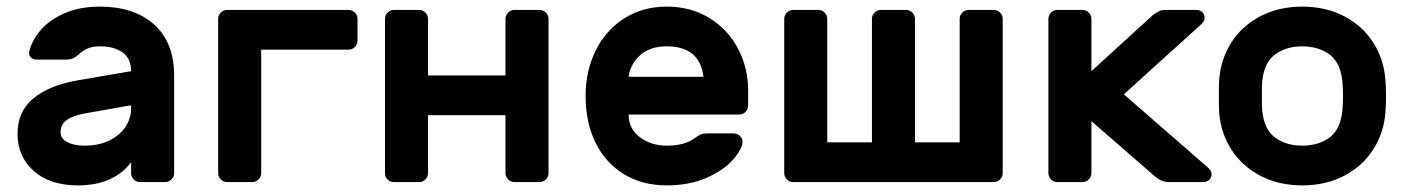

<svg xmlns="http://www.w3.org/2000/svg" viewBox="-20 -550 4251 580"><path d="M445.5 -476C405.2 -512 350.7 -530 282 -530C239.3 -530 202.5 -522.8 171.5 -508.5C140.5 -494.2 116.5 -476.3 99.5 -455C82.5 -433.7 72 -412.7 68 -392C67.3 -386 69.2 -380.8 73.5 -376.5C77.8 -372.2 83.3 -370 90 -370H183C195 -370 206 -374.7 216 -384C225.3 -392.7 234.8 -399.2 244.5 -403.5C254.2 -407.8 266.7 -410 282 -410C310.7 -410 333.5 -403.8 350.5 -391.5C367.5 -379.2 376 -360.3 376 -335L213 -307C156.3 -297 112.2 -278.8 80.5 -252.5C48.8 -226.2 33 -190.7 33 -146C33 -100 49.3 -62.5 82 -33.5C114.7 -4.5 159 10 215 10C253 10 285.5 3.7 312.5 -9C339.5 -21.7 360.7 -38.7 376 -60V-27C376 -19.7 378.7 -13.3 384 -8C389.3 -2.7 395.7 0 403 0H479C486.3 0 492.7 -2.7 498 -8C503.3 -13.3 506 -19.7 506 -27V-321C506 -388.3 485.8 -440 445.5 -476ZM376 -232V-222C376 -202.7 370.5 -184.5 359.5 -167.5C348.5 -150.5 332.3 -136.7 311 -126C289.7 -115.3 264.3 -110 235 -110C214.3 -110 197.2 -113.5 183.5 -120.5C169.8 -127.5 163 -137.7 163 -151C163 -166.3 169.2 -178.5 181.5 -187.5C193.8 -196.5 213.3 -203.3 240 -208Z M1052 -512C1046.7 -517.3 1040.3 -520 1033 -520H666C658.7 -520 652.3 -517.3 647 -512C641.7 -506.7 639 -500.3 639 -493V-27C639 -19.7 641.7 -13.3 647 -8C652.3 -2.7 658.7 0 666 0H742C749.3 0 755.7 -2.7 761 -8C766.3 -13.3 769 -19.7 769 -27V-400H1033C1040.3 -400 1046.7 -402.7 1052 -408C1057.3 -413.3 1060 -419.7 1060 -427V-493C1060 -500.3 1057.3 -506.7 1052 -512Z M1629 -512C1623.7 -517.3 1617.3 -520 1610 -520H1534C1526.7 -520 1520.3 -517.3 1515 -512C1509.7 -506.7 1507 -500.3 1507 -493V-322H1273V-493C1273 -500.3 1270.3 -506.7 1265 -512C1259.7 -517.3 1253.3 -520 1246 -520H1170C1162.7 -520 1156.3 -517.3 1151 -512C1145.7 -506.7 1143 -500.3 1143 -493V-27C1143 -19 1145.7 -12.5 1151 -7.5C1156.3 -2.5 1162.7 0 1170 0H1246C1253.3 0 1259.7 -2.7 1265 -8C1270.3 -13.3 1273 -19.7 1273 -27V-202H1507V-27C1507 -19.7 1509.7 -13.3 1515 -8C1520.3 -2.7 1526.7 0 1534 0H1610C1617.3 0 1623.7 -2.7 1629 -8C1634.3 -13.3 1637 -19.7 1637 -27V-493C1637 -500.3 1634.3 -506.7 1629 -512Z M2123 -495.5C2085.7 -518.5 2042.7 -530 1994 -530C1945.3 -530 1902.3 -518 1865 -494C1827.7 -470 1799 -437.5 1779 -396.5C1759 -355.5 1749 -310 1749 -260C1749 -206.7 1759 -159.7 1779 -119C1799 -78.3 1827.5 -46.7 1864.5 -24C1901.5 -1.3 1944.7 10 1994 10C2040.7 10 2081.3 2.2 2116 -13.5C2150.7 -29.2 2177.2 -47.7 2195.5 -69C2213.8 -90.3 2223 -108 2223 -122C2223 -128.7 2220.3 -134.5 2215 -139.5C2209.7 -144.5 2203.3 -147 2196 -147H2116C2108 -147 2101.7 -146 2097 -144C2092.3 -142 2086.3 -138.3 2079 -133C2059 -117.7 2030.7 -110 1994 -110C1962.7 -110 1935.7 -118.5 1913 -135.5C1890.3 -152.5 1879 -175.3 1879 -204H2213C2220.3 -204 2226.7 -206.7 2232 -212C2237.3 -217.3 2240 -223.7 2240 -231V-276C2240 -322 2229.8 -364.3 2209.5 -403C2189.2 -441.7 2160.3 -472.5 2123 -495.5ZM2105 -318H1879C1881.7 -342 1892.8 -363.3 1912.5 -382C1932.2 -400.7 1959.3 -410 1994 -410C2060.7 -410 2097.7 -379.3 2105 -318Z M2471 -512C2465.7 -517.3 2459.3 -520 2452 -520H2376C2368.7 -520 2362.3 -517.3 2357 -512C2351.7 -506.7 2349 -500.3 2349 -493V-27C2349 -19.7 2351.7 -13.3 2357 -8C2362.3 -2.7 2368.7 0 2376 0H2982C2989.3 0 2995.7 -2.7 3001 -8C3006.3 -13.3 3009 -19.7 3009 -27V-493C3009 -500.3 3006.3 -506.7 3001 -512C2995.7 -517.3 2989.3 -520 2982 -520H2906C2898.7 -520 2892.3 -517.3 2887 -512C2881.7 -506.7 2879 -500.3 2879 -493V-120H2744V-493C2744 -500.3 2741.3 -506.7 2736 -512C2730.7 -517.3 2724.3 -520 2717 -520H2641C2633.7 -520 2627.3 -517.3 2622 -512C2616.7 -506.7 2614 -500.3 2614 -493V-120H2479V-493C2479 -500.3 2476.3 -506.7 2471 -512Z M3277 -27V-184L3469 -17C3482.3 -5.7 3496 0 3510 0H3616C3622.7 0 3628.3 -2.3 3633 -7C3637.7 -11.7 3640 -17.3 3640 -24C3640 -30 3636.7 -36.3 3630 -43L3375 -265L3608 -476C3615.3 -482 3619 -488.7 3619 -496C3619 -502.7 3616.7 -508.3 3612 -513C3607.3 -517.7 3601.7 -520 3595 -520H3500C3492 -520 3485.3 -518.5 3480 -515.5C3474.7 -512.5 3468.3 -508.3 3461 -503L3277 -335V-493C3277 -500.3 3274.3 -506.7 3269 -512C3263.7 -517.3 3257.3 -520 3250 -520H3174C3166.7 -520 3160.3 -517.3 3155 -512C3149.7 -506.7 3147 -500.3 3147 -493V-27C3147 -19.7 3149.7 -13.3 3155 -8C3160.3 -2.7 3166.7 0 3174 0H3250C3257.3 0 3263.7 -2.7 3269 -8C3274.3 -13.3 3277 -19.7 3277 -27Z M4167 -259C4167 -277 4166.3 -294 4165 -310C4161.7 -351.3 4149.3 -388.7 4128 -422C4106.7 -455.3 4077.5 -481.7 4040.5 -501C4003.5 -520.3 3961.3 -530 3914 -530C3866.7 -530 3824.5 -520.3 3787.5 -501C3750.5 -481.7 3721.3 -455.3 3700 -422C3678.7 -388.7 3666.3 -351.3 3663 -310C3662.3 -302 3662 -285 3662 -259C3662 -233.7 3662.3 -217 3663 -209C3666.3 -168.3 3678.7 -131.3 3700 -98C3721.3 -64.7 3750.5 -38.3 3787.5 -19C3824.5 0.3 3866.7 10 3914 10C3961.3 10 4003.5 0.3 4040.5 -19C4077.5 -38.3 4106.7 -64.7 4128 -98C4149.3 -131.3 4161.7 -168.3 4165 -209C4166.3 -225 4167 -241.7 4167 -259ZM3832.5 -386C3854.8 -402 3882 -410 3914 -410C3946 -410 3973.2 -402 3995.5 -386C4017.8 -370 4031 -343 4035 -305C4036.3 -291.7 4037 -276.7 4037 -260C4037 -243.3 4036.3 -228.3 4035 -215C4031 -177 4017.8 -150 3995.5 -134C3973.2 -118 3946 -110 3914 -110C3882 -110 3854.8 -118 3832.5 -134C3810.2 -150 3797 -177 3793 -215C3792.3 -221.7 3792 -236.7 3792 -260C3792 -283.3 3792.3 -298.3 3793 -305C3797 -343 3810.2 -370 3832.5 -386Z"/></svg>

Font: Rubik
Style: Regular
Weight: 500
Designer: Hubert & Fischer
Foundry: Hubert & Fischer
Version: Version 1.100